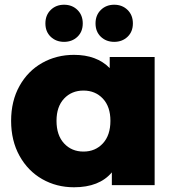

<svg xmlns="http://www.w3.org/2000/svg" viewBox="-20 -783 735 812"><path d="M634 -542V0H453V-54Q400 9 293 9Q219 9 158.5 -25.5Q98 -60 62.5 -124Q27 -188 27 -272Q27 -356 62.5 -419.5Q98 -483 158.5 -517Q219 -551 293 -551Q389 -551 444 -495V-542ZM447 -272Q447 -332 415 -366Q383 -400 333 -400Q283 -400 251 -366Q219 -332 219 -272Q219 -211 251 -176.5Q283 -142 333 -142Q383 -142 415 -176.5Q447 -211 447 -272ZM172 -684Q172 -719 194.5 -741Q217 -763 251 -763Q285 -763 307.5 -741Q330 -719 330 -684Q330 -649 307.5 -627.5Q285 -606 251 -606Q217 -606 194.5 -627.5Q172 -649 172 -684ZM384 -684Q384 -719 406.5 -741Q429 -763 463 -763Q497 -763 519.5 -741Q542 -719 542 -684Q542 -649 519.5 -627.5Q497 -606 463 -606Q429 -606 406.5 -627.5Q384 -649 384 -684Z"/></svg>

Font: CMG Sans ExtraBold
Style: Regular
Weight: 800
Designer: Julieta Ulanovsky
Foundry: Julieta Ulanovsky
Version: Version 7.200